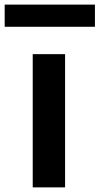

<svg xmlns="http://www.w3.org/2000/svg" viewBox="-71 -809 430 829"><path d="M-50.8 -693.4V-789.1H338.9V-693.4ZM70.3 0V-575.2H210V0Z"/></svg>

Font: Gothic A1 ExtraBold
Style: Regular
Weight: 800
Designer: HanYang I&C Co.,Ltd.
Foundry: HanYang I&C Co.,Ltd.
Version: Version 2.50